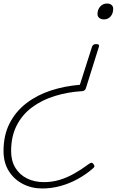

<svg xmlns="http://www.w3.org/2000/svg" viewBox="-188 -535 785 1089"><path d="M358 -285Q368 -285 371.5 -281.5Q375 -278 373 -270L299 -34Q296 -25 289.5 -21.5Q283 -18 277 -18Q196 -13 123 9.5Q50 32 -6 73.5Q-62 115 -93.5 177Q-125 239 -125 322Q-125 377 -101 416.5Q-77 456 -35 477Q7 498 61 498Q107 498 149 485.5Q191 473 232 450Q273 427 316 395Q327 387 333 388.5Q339 390 343 397Q348 403 347.5 408.5Q347 414 337 422Q299 455 252.5 480.5Q206 506 155 520Q104 534 52 534Q-9 534 -59 508Q-109 482 -138.5 434.5Q-168 387 -168 321Q-168 232 -133.5 164.5Q-99 97 -38.5 50.5Q22 4 100 -21.5Q178 -47 265 -54L334 -270Q337 -278 342.5 -281.5Q348 -285 358 -285ZM418 -515Q435 -515 444.5 -507Q454 -499 454 -485Q454 -459 439.5 -442Q425 -425 402 -425Q386 -425 375.5 -433Q365 -441 365 -455Q365 -481 380.5 -498Q396 -515 418 -515Z"/></svg>

Font: Playwrite CO Thin
Style: Regular
Weight: 250
Version: Version 1.002